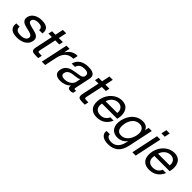

<svg xmlns="http://www.w3.org/2000/svg" viewBox="202 -1980 3454 3454"><g transform="rotate(45 1929.0 -252.5)"><path d="M77.1 -163.1Q72.3 -134.8 80.3 -115.5Q88.4 -96.2 105.2 -84.5Q122.1 -72.8 145.5 -67.9Q168.9 -63 194.8 -63Q214.8 -63 237.5 -65.9Q260.3 -68.8 280.3 -77.1Q300.3 -85.4 315.7 -100.6Q331.1 -115.7 336.4 -140.1Q341.8 -165 330.3 -180.4Q318.8 -195.8 297.4 -205.8Q275.9 -215.8 246.8 -222.4Q217.8 -229 187.5 -236.1Q157.2 -243.2 129.2 -252.9Q101.1 -262.7 80.6 -278.8Q60.1 -294.9 51 -319.8Q42 -344.7 49.8 -381.8Q58.1 -420.9 81.3 -448.7Q104.5 -476.6 136 -494.4Q167.5 -512.2 203.6 -520.5Q239.7 -528.8 273.9 -528.8Q317.4 -528.8 353.3 -521.2Q389.2 -513.7 413.3 -495.1Q437.5 -476.6 448 -445.6Q458.5 -414.6 451.2 -367.2H366.2Q369.6 -392.1 362.1 -408.7Q354.5 -425.3 339.8 -435.3Q325.2 -445.3 305.7 -449.7Q286.1 -454.1 265.1 -454.1Q246.1 -454.1 225.8 -451.2Q205.6 -448.2 188 -440.7Q170.4 -433.1 157.7 -420.4Q145 -407.7 140.6 -388.2Q135.7 -365.7 148.2 -351.3Q160.6 -336.9 182.9 -327.4Q205.1 -317.9 233.9 -311.3Q262.7 -304.7 290.5 -297.9Q321.3 -290.5 349.6 -280.8Q377.9 -271 398.2 -254.4Q418.5 -237.8 427.5 -212.9Q436.5 -188 428.7 -150.9Q418.9 -104 392.6 -72.8Q366.2 -41.5 330.8 -22.9Q295.4 -4.4 254.6 3.4Q213.9 11.2 174.3 11.2Q130.9 11.2 93.8 2.2Q56.6 -6.8 31.2 -27.6Q5.9 -48.3 -5.4 -81.5Q-16.6 -114.7 -8.3 -163.1Z M821.8 -517.1 805.7 -441.9H702.6L634.3 -121.1Q631.3 -106 631.8 -96.9Q632.3 -87.9 638.2 -83Q644 -78.1 656.2 -76.7Q668.5 -75.2 688.5 -75.2H727.5L711.9 0H647Q613.8 0 591.3 -4.4Q568.8 -8.8 556.6 -21Q544.4 -33.2 542.2 -55.2Q540 -77.1 547.9 -112.8L617.7 -441.9H529.3L545.4 -517.1H633.8L666.5 -671.9H751.5L718.8 -517.1Z M992.7 -517.1 969.2 -408.2H971.2Q993.2 -439.9 1016.8 -463.1Q1040.5 -486.3 1066.9 -501.2Q1093.3 -516.1 1123 -523.2Q1152.8 -530.3 1187 -528.8L1168 -439Q1116.7 -439 1077.9 -424.8Q1039.1 -410.6 1011.2 -383.8Q983.4 -356.9 965.1 -318.1Q946.8 -279.3 936.5 -230L887.7 0H802.7L912.6 -517.1Z M1515.1 -267.1Q1496.1 -254.4 1469.2 -249Q1442.4 -243.7 1413.1 -240Q1383.8 -236.3 1354 -232.2Q1324.2 -228 1299.1 -218Q1273.9 -208 1255.4 -189.7Q1236.8 -171.4 1230 -139.2Q1225.6 -118.2 1230.7 -103.5Q1235.8 -88.9 1247.8 -79.8Q1259.8 -70.8 1277.1 -66.9Q1294.4 -63 1314 -63Q1356 -63 1388.2 -74.5Q1420.4 -85.9 1443.4 -103.5Q1466.3 -121.1 1479.5 -141.6Q1492.7 -162.1 1496.6 -180.2ZM1596.7 -2Q1571.8 11.2 1533.2 11.2Q1500 11.2 1484.6 -7.3Q1469.2 -25.9 1478 -67.9Q1433.6 -25.9 1383.5 -7.3Q1333.5 11.2 1279.3 11.2Q1244.1 11.2 1214.8 3.4Q1185.5 -4.4 1165.8 -21.5Q1146 -38.6 1138.2 -65.9Q1130.4 -93.3 1138.7 -132.8Q1147.9 -176.8 1168.9 -204.8Q1189.9 -232.9 1218.3 -250.2Q1246.6 -267.6 1280 -276.9Q1313.5 -286.1 1347.7 -292Q1384.3 -299.3 1416.5 -303Q1448.7 -306.6 1473.9 -313Q1499 -319.3 1515.6 -331.5Q1532.2 -343.8 1537.6 -368.2Q1543.5 -396 1536.6 -413.1Q1529.8 -430.2 1515.1 -439.2Q1500.5 -448.2 1480.7 -451.2Q1460.9 -454.1 1440.9 -454.1Q1414.1 -454.1 1390.1 -449.5Q1366.2 -444.8 1346.7 -433.6Q1327.1 -422.4 1313 -403.6Q1298.8 -384.8 1291 -356H1206.1Q1218.3 -403.8 1243.4 -436.8Q1268.6 -469.7 1302.7 -490.2Q1336.9 -510.7 1377.7 -519.8Q1418.5 -528.8 1461.9 -528.8Q1485.4 -528.8 1508.3 -526.6Q1531.2 -524.4 1551.8 -518.8Q1572.3 -513.2 1588.6 -503.2Q1605 -493.2 1615.5 -477.5Q1626 -461.9 1629.2 -439.7Q1632.3 -417.5 1626 -387.2L1569.3 -121.1Q1566.4 -106 1564.5 -95Q1562.5 -84 1563.5 -76.9Q1564.5 -69.8 1569.1 -66.4Q1573.7 -63 1584 -63Q1589.4 -63 1596.2 -64.2Q1603 -65.4 1610.8 -67.9Z M2006.8 -517.1 1990.7 -441.9H1887.7L1819.3 -121.1Q1816.4 -106 1816.9 -96.9Q1817.4 -87.9 1823.2 -83Q1829.1 -78.1 1841.3 -76.7Q1853.5 -75.2 1873.5 -75.2H1912.6L1897 0H1832Q1798.8 0 1776.4 -4.4Q1753.9 -8.8 1741.7 -21Q1729.5 -33.2 1727.3 -55.2Q1725.1 -77.1 1732.9 -112.8L1802.7 -441.9H1714.4L1730.5 -517.1H1818.8L1851.6 -671.9H1936.5L1903.8 -517.1Z M2466.3 -164.1Q2448.2 -120.6 2422.1 -87.6Q2396 -54.7 2363 -32.7Q2330.1 -10.7 2291.3 0.2Q2252.4 11.2 2208.5 11.2Q2146.5 11.2 2105 -9Q2063.5 -29.3 2040.5 -65.2Q2017.6 -101.1 2012.5 -150.9Q2007.3 -200.7 2018.1 -259.8Q2030.8 -318.4 2059.3 -367.7Q2087.9 -417 2127.7 -452.9Q2167.5 -488.8 2216.3 -508.8Q2265.1 -528.8 2317.9 -528.8Q2363.8 -528.8 2396.5 -515.6Q2429.2 -502.4 2450.7 -480Q2472.2 -457.5 2483.9 -427.7Q2495.6 -397.9 2499.5 -365.2Q2503.4 -332.5 2500.2 -298.3Q2497.1 -264.2 2489.3 -232.9H2102.1Q2093.8 -199.2 2096.4 -168.5Q2099.1 -137.7 2114 -114.3Q2128.9 -90.8 2156.7 -76.9Q2184.6 -63 2227.1 -63Q2281.2 -63 2320.6 -87.9Q2359.9 -112.8 2382.3 -164.1ZM2415 -308.1Q2419.4 -338.4 2413.6 -365Q2407.7 -391.6 2392.3 -411.4Q2377 -431.2 2352.8 -442.6Q2328.6 -454.1 2296.9 -454.1Q2264.2 -454.1 2235.1 -442.6Q2206.1 -431.2 2182.6 -411.1Q2159.2 -391.1 2142.8 -364.7Q2126.5 -338.4 2118.2 -308.1Z M2750 -68.8Q2792 -68.8 2825 -86.4Q2857.9 -104 2882.3 -132.6Q2906.7 -161.1 2922.9 -196.8Q2939 -232.4 2946.8 -269Q2954.1 -303.2 2953.1 -336.4Q2952.1 -369.6 2940.2 -395.8Q2928.2 -421.9 2903.8 -438Q2879.4 -454.1 2838.9 -454.1Q2797.9 -454.1 2765.6 -438.7Q2733.4 -423.3 2709.5 -397.2Q2685.5 -371.1 2669.7 -337.2Q2653.8 -303.2 2646 -266.1Q2641.1 -242.7 2639.2 -219Q2637.2 -195.3 2639.4 -173.3Q2641.6 -151.4 2648.7 -132.3Q2655.8 -113.3 2668.9 -99.1Q2682.1 -85 2702.1 -76.9Q2722.2 -68.8 2750 -68.8ZM2982.9 -43.9Q2969.2 19.5 2945.1 66.9Q2920.9 114.3 2884.5 145.8Q2848.1 177.2 2799.8 193.1Q2751.5 209 2689.5 209Q2652.8 209 2617.4 200.9Q2582 192.9 2555.2 175Q2528.3 157.2 2514.4 128.2Q2500.5 99.1 2507.8 57.1H2592.8Q2588.9 80.1 2598.9 95.9Q2608.9 111.8 2626.5 121.8Q2644 131.8 2666 136.5Q2688 141.1 2708.5 141.1Q2750.5 141.1 2783 126.7Q2815.4 112.3 2839.6 86.7Q2863.8 61 2879.9 24.9Q2896 -11.2 2905.3 -54.2L2912.6 -87.9H2910.6Q2894.5 -64 2873.5 -46.4Q2852.5 -28.8 2828.9 -17.6Q2805.2 -6.3 2779.8 -0.7Q2754.4 4.9 2729.5 4.9Q2671.9 4.9 2633.1 -16.1Q2594.2 -37.1 2573 -72.8Q2551.8 -108.4 2547.4 -155.8Q2543 -203.1 2554.2 -255.9Q2560.5 -286.6 2572.8 -318.8Q2585 -351.1 2602.8 -381.3Q2620.6 -411.6 2644.8 -438.5Q2668.9 -465.3 2700 -485.4Q2731 -505.4 2768.6 -517.1Q2806.2 -528.8 2851.1 -528.8Q2875.5 -528.8 2897 -523.4Q2918.5 -518.1 2936 -507.3Q2953.6 -496.6 2966.6 -480.5Q2979.5 -464.4 2986.8 -442.9H2987.8L3003.9 -517.1H3083.5Z M3301.8 -517.1 3191.9 0H3106.9L3216.8 -517.1ZM3236.3 -609.9 3258.3 -713.9H3343.3L3321.3 -609.9Z M3799.8 -164.1Q3781.7 -120.6 3755.6 -87.6Q3729.5 -54.7 3696.5 -32.7Q3663.6 -10.7 3624.8 0.2Q3585.9 11.2 3542 11.2Q3480 11.2 3438.5 -9Q3397 -29.3 3374 -65.2Q3351.1 -101.1 3345.9 -150.9Q3340.8 -200.7 3351.6 -259.8Q3364.3 -318.4 3392.8 -367.7Q3421.4 -417 3461.2 -452.9Q3501 -488.8 3549.8 -508.8Q3598.6 -528.8 3651.4 -528.8Q3697.3 -528.8 3730 -515.6Q3762.7 -502.4 3784.2 -480Q3805.7 -457.5 3817.4 -427.7Q3829.1 -397.9 3833 -365.2Q3836.9 -332.5 3833.7 -298.3Q3830.6 -264.2 3822.8 -232.9H3435.5Q3427.2 -199.2 3429.9 -168.5Q3432.6 -137.7 3447.5 -114.3Q3462.4 -90.8 3490.2 -76.9Q3518.1 -63 3560.5 -63Q3614.7 -63 3654.1 -87.9Q3693.4 -112.8 3715.8 -164.1ZM3748.5 -308.1Q3752.9 -338.4 3747.1 -365Q3741.2 -391.6 3725.8 -411.4Q3710.4 -431.2 3686.3 -442.6Q3662.1 -454.1 3630.4 -454.1Q3597.7 -454.1 3568.6 -442.6Q3539.6 -431.2 3516.1 -411.1Q3492.7 -391.1 3476.3 -364.7Q3460 -338.4 3451.7 -308.1Z"/></g></svg>

Font: XB Khoramshahr
Style: Italic
Weight: 400
Italic angle: -12°
Designer: Behnam
Foundry: Irmug
Version: Version 8.005 2009